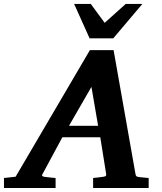

<svg xmlns="http://www.w3.org/2000/svg" viewBox="-73 -937 808 957"><path d="M382.8 -503.9 271 -310.1H416ZM391.1 0V-49.8Q398.9 -50.8 407 -51.5Q415 -52.2 421.9 -53.2Q429.7 -54.2 437 -55.2Q446.8 -56.2 452.1 -58.6Q457.5 -61 456.1 -69.8L426.8 -252.9H237.8L139.2 -69.8Q134.3 -62.5 138.2 -59.3Q142.1 -56.2 151.9 -55.2Q159.7 -54.2 168.5 -53.2Q175.8 -52.2 185.1 -51.5Q194.3 -50.8 204.1 -49.8V0H-53.2V-49.8L4.9 -56.2L375 -687H493.2L602.1 -70.8Q603.5 -61 607.2 -58.3Q610.8 -55.7 622.1 -54.2Q628.9 -53.7 636.7 -52.7Q643.6 -51.8 651.6 -51.3Q659.7 -50.8 668 -49.8V0ZM491.7 -746.1H373.5L296.4 -917.5H379.4L448.7 -823.2L553.7 -917.5H636.7Z"/></svg>

Font: Charis SIL
Style: Bold Italic
Weight: 700
Italic angle: -11°
Foundry: SIL International
Version: Version 4.112